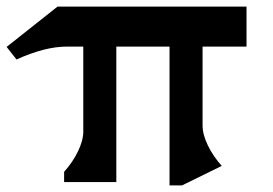

<svg xmlns="http://www.w3.org/2000/svg" viewBox="-20 -551 826 581"><path d="M593 -171Q593 -144 609 -111Q625 -78 651 -49L531 10H493V-410H332V0H174V-31Q200 -60 216 -93Q232 -126 232 -153V-410H182Q116 -410 30 -371L0 -409L154 -531H726V-410H593Z"/></svg>

Font: Inknut Antiqua
Style: Regular
Weight: 400
Designer: Claus Eggers Sørensen
Foundry: Claus Eggers Sørensen
Version: Version 1.003; ttfautohint (v1.8.2) -l 8 -r 50 -G 200 -x 14 